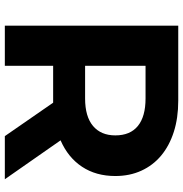

<svg xmlns="http://www.w3.org/2000/svg" viewBox="-2 -738 740 775"><g transform="rotate(90 367.5 -350.0)"><path d="M529 0 394 -195H245V0H83V-700H386Q456 -700 512 -682Q568 -664 607.5 -631Q647 -598 668.5 -551Q690 -504 690 -446Q690 -368 652.5 -311.5Q615 -255 546 -225L703 0ZM377 -568H245V-324H377Q450 -324 488 -356Q526 -388 526 -446Q526 -506 488 -537Q450 -568 377 -568Z"/></g></svg>

Font: CMG Sans
Style: Bold
Weight: 700
Designer: Julieta Ulanovsky
Foundry: Julieta Ulanovsky
Version: Version 7.200